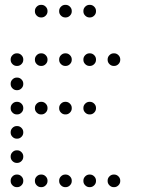

<svg xmlns="http://www.w3.org/2000/svg" viewBox="-20 -796 640 792"><path d="M149 -776Q139 -776 131.5 -768.5Q124 -761 124 -751V-749Q124 -739 131.5 -731.5Q139 -724 149 -724H151Q161 -724 168.5 -731.5Q176 -739 176 -749V-751Q176 -761 168.5 -768.5Q161 -776 151 -776ZM249 -776Q239 -776 231.5 -768.5Q224 -761 224 -751V-749Q224 -739 231.5 -731.5Q239 -724 249 -724H251Q261 -724 268.5 -731.5Q276 -739 276 -749V-751Q276 -761 268.5 -768.5Q261 -776 251 -776ZM349 -776Q339 -776 331.5 -768.5Q324 -761 324 -751V-749Q324 -739 331.5 -731.5Q339 -724 349 -724H351Q361 -724 368.5 -731.5Q376 -739 376 -749V-751Q376 -761 368.5 -768.5Q361 -776 351 -776ZM49 -576Q39 -576 31.5 -568.5Q24 -561 24 -551V-549Q24 -539 31.5 -531.5Q39 -524 49 -524H51Q61 -524 68.5 -531.5Q76 -539 76 -549V-551Q76 -561 68.5 -568.5Q61 -576 51 -576ZM149 -576Q139 -576 131.5 -568.5Q124 -561 124 -551V-549Q124 -539 131.5 -531.5Q139 -524 149 -524H151Q161 -524 168.5 -531.5Q176 -539 176 -549V-551Q176 -561 168.5 -568.5Q161 -576 151 -576ZM249 -576Q239 -576 231.5 -568.5Q224 -561 224 -551V-549Q224 -539 231.5 -531.5Q239 -524 249 -524H251Q261 -524 268.5 -531.5Q276 -539 276 -549V-551Q276 -561 268.5 -568.5Q261 -576 251 -576ZM349 -576Q339 -576 331.5 -568.5Q324 -561 324 -551V-549Q324 -539 331.5 -531.5Q339 -524 349 -524H351Q361 -524 368.5 -531.5Q376 -539 376 -549V-551Q376 -561 368.5 -568.5Q361 -576 351 -576ZM449 -576Q439 -576 431.5 -568.5Q424 -561 424 -551V-549Q424 -539 431.5 -531.5Q439 -524 449 -524H451Q461 -524 468.5 -531.5Q476 -539 476 -549V-551Q476 -561 468.5 -568.5Q461 -576 451 -576ZM49 -476Q39 -476 31.5 -468.5Q24 -461 24 -451V-449Q24 -439 31.5 -431.5Q39 -424 49 -424H51Q61 -424 68.5 -431.5Q76 -439 76 -449V-451Q76 -461 68.5 -468.5Q61 -476 51 -476ZM49 -376Q39 -376 31.5 -368.5Q24 -361 24 -351V-349Q24 -339 31.5 -331.5Q39 -324 49 -324H51Q61 -324 68.5 -331.5Q76 -339 76 -349V-351Q76 -361 68.5 -368.5Q61 -376 51 -376ZM149 -376Q139 -376 131.5 -368.5Q124 -361 124 -351V-349Q124 -339 131.5 -331.5Q139 -324 149 -324H151Q161 -324 168.5 -331.5Q176 -339 176 -349V-351Q176 -361 168.5 -368.5Q161 -376 151 -376ZM249 -376Q239 -376 231.5 -368.5Q224 -361 224 -351V-349Q224 -339 231.5 -331.5Q239 -324 249 -324H251Q261 -324 268.5 -331.5Q276 -339 276 -349V-351Q276 -361 268.5 -368.5Q261 -376 251 -376ZM349 -376Q339 -376 331.5 -368.5Q324 -361 324 -351V-349Q324 -339 331.5 -331.5Q339 -324 349 -324H351Q361 -324 368.5 -331.5Q376 -339 376 -349V-351Q376 -361 368.5 -368.5Q361 -376 351 -376ZM49 -276Q39 -276 31.5 -268.5Q24 -261 24 -251V-249Q24 -239 31.5 -231.5Q39 -224 49 -224H51Q61 -224 68.5 -231.5Q76 -239 76 -249V-251Q76 -261 68.5 -268.5Q61 -276 51 -276ZM49 -176Q39 -176 31.5 -168.5Q24 -161 24 -151V-149Q24 -139 31.5 -131.5Q39 -124 49 -124H51Q61 -124 68.5 -131.5Q76 -139 76 -149V-151Q76 -161 68.5 -168.5Q61 -176 51 -176ZM49 -76Q39 -76 31.5 -68.5Q24 -61 24 -51V-49Q24 -39 31.5 -31.5Q39 -24 49 -24H51Q61 -24 68.5 -31.5Q76 -39 76 -49V-51Q76 -61 68.5 -68.5Q61 -76 51 -76ZM149 -76Q139 -76 131.5 -68.5Q124 -61 124 -51V-49Q124 -39 131.5 -31.5Q139 -24 149 -24H151Q161 -24 168.5 -31.5Q176 -39 176 -49V-51Q176 -61 168.5 -68.5Q161 -76 151 -76ZM249 -76Q239 -76 231.5 -68.5Q224 -61 224 -51V-49Q224 -39 231.5 -31.5Q239 -24 249 -24H251Q261 -24 268.5 -31.5Q276 -39 276 -49V-51Q276 -61 268.5 -68.5Q261 -76 251 -76ZM349 -76Q339 -76 331.5 -68.5Q324 -61 324 -51V-49Q324 -39 331.5 -31.5Q339 -24 349 -24H351Q361 -24 368.5 -31.5Q376 -39 376 -49V-51Q376 -61 368.5 -68.5Q361 -76 351 -76ZM449 -76Q439 -76 431.5 -68.5Q424 -61 424 -51V-49Q424 -39 431.5 -31.5Q439 -24 449 -24H451Q461 -24 468.5 -31.5Q476 -39 476 -49V-51Q476 -61 468.5 -68.5Q461 -76 451 -76Z"/></svg>

Font: Doto Rounded
Style: Regular
Weight: 400
Monospace: yes
Version: Version 1.000